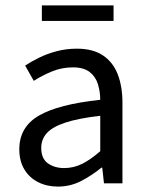

<svg xmlns="http://www.w3.org/2000/svg" viewBox="-20 -678 544 710"><path d="M194.3 12Q153.6 12 121.2 -4.3Q88.8 -20.5 70.1 -51.5Q51.4 -82.4 51.4 -126.2Q51.4 -208 123.4 -250.2Q195.4 -292.3 350.7 -309Q350.5 -339.5 342 -367Q333.5 -394.6 311.5 -411.7Q289.4 -428.9 249.9 -428.9Q208.1 -428.9 171.1 -413.4Q134 -397.9 104.9 -379L73 -435.4Q95.3 -450.4 125 -464.9Q154.7 -479.4 189.9 -488.7Q225.1 -498 264.1 -498Q323.2 -498 360.4 -473.3Q397.6 -448.6 415.2 -403.6Q432.8 -358.6 432.8 -297.7V0H364.5L358.1 -57.9H354.8Q319.7 -29.1 279.8 -8.5Q239.9 12 194.3 12ZM217.2 -56.5Q252.6 -56.5 284.1 -72.3Q315.6 -88.1 350.7 -118.9V-249.9Q269 -240.4 221.3 -224.5Q173.6 -208.6 153 -185.6Q132.5 -162.7 132.5 -131.5Q132.5 -91.2 157.3 -73.8Q182.1 -56.5 217.2 -56.5ZM134.8 -600.6V-658.1H399.9V-600.6Z"/></svg>

Font: Source Sans 3
Style: Regular
Weight: 200
Designer: Paul D. Hunt
Foundry: Adobe
Version: Version 3.046;hotconv 1.0.118;makeotfexe 2.5.65603